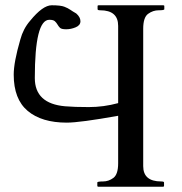

<svg xmlns="http://www.w3.org/2000/svg" viewBox="-20 -708 691 728"><path d="M523 -78Q523 -20 591 -20Q602 -20 602 -16V-4Q602 0 598 0H353Q349 0 349 -4V-16Q349 -20 370.5 -20Q392 -20 410 -33.5Q428 -47 428 -89V-269Q283 -243 233 -243Q138 -243 85 -287.5Q32 -332 32 -425Q32 -472 57 -558Q68 -599 94 -629Q142 -688 176 -688Q210 -688 224 -682.5Q238 -677 246.5 -671Q255 -665 269 -657Q285 -643 285 -627.5Q285 -612 267 -604.5Q249 -597 231 -597Q213 -597 207.5 -602.5Q202 -608 198 -615Q194 -622 188 -627.5Q182 -633 167 -633Q112 -633 112 -412Q112 -315 227 -305Q261 -302 317 -302Q373 -302 428 -317V-610Q428 -669 360 -669Q350 -669 350 -673V-685Q350 -688 354 -688H599Q603 -688 603 -685V-673Q603 -669 581.5 -669Q560 -669 541.5 -655.5Q523 -642 523 -599Z"/></svg>

Font: Cardo
Style: Regular
Weight: 400
Designer: David J. Perry
Foundry: David J. Perry
Version: Version 1.0451